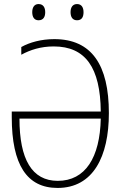

<svg xmlns="http://www.w3.org/2000/svg" viewBox="-20 -917 603 947"><path d="M360 -817C384 -817 392 -834 392 -857C392 -879 383 -897 360 -897C338 -897 328 -880 328 -857C328 -833 338 -817 360 -817ZM170 -817C194 -817 203 -834 203 -857C203 -879 194 -897 170 -897C149 -897 139 -880 139 -857C139 -833 149 -817 170 -817ZM264 10C439 10 517 -144 517 -359C517 -597 432 -724 248 -724C183 -724 126 -708 85 -685V-647C129 -671 181 -688 245 -688C402 -688 475 -583 477 -367H38V-339C38 -104 113 10 264 10ZM265 -25C137 -25 76 -132 76 -332H477C473 -140 401 -25 265 -25Z"/></svg>

Font: Noto Sans Mono SemiCondensed ExtraLight
Style: Regular
Weight: 200
Width: 4
Designer: Monotype Design Team
Foundry: Monotype Imaging Inc.
Version: Version 2.014